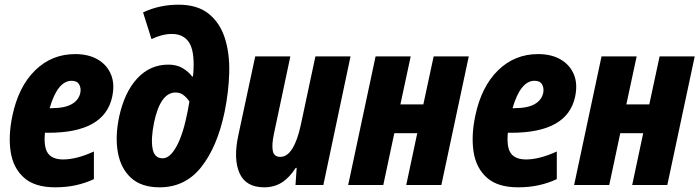

<svg xmlns="http://www.w3.org/2000/svg" viewBox="-20 -790 2987 820"><path d="M216 10Q128 10 82 -31.5Q36 -73 25.5 -142Q15 -211 33 -296Q59 -420 130 -489.5Q201 -559 301 -559Q358 -559 397.5 -536Q437 -513 454 -472Q471 -431 459 -376Q426 -223 187 -223H172Q166 -161 185 -135Q204 -109 250 -109Q278 -109 311 -117.5Q344 -126 381 -143V-25Q345 -8 304 1Q263 10 216 10ZM286 -445Q226 -445 192 -328H199Q256 -328 286 -345Q316 -362 323 -393Q327 -414 318 -429.5Q309 -445 286 -445Z M662 10Q584 10 540 -30Q496 -70 483.5 -138.5Q471 -207 489 -292Q512 -397 566.5 -455.5Q621 -514 699 -514Q735 -514 760 -499Q785 -484 801 -463H804Q806 -479 806.5 -492.5Q807 -506 807 -515Q807 -585 783 -615Q759 -645 714 -645Q673 -645 627 -623L591 -737Q627 -754 665 -762Q703 -770 742 -770Q823 -770 871 -731.5Q919 -693 940 -628Q961 -563 959 -481Q957 -399 939 -311Q908 -163 839.5 -76.5Q771 10 662 10ZM674 -114Q696 -114 714.5 -136Q733 -158 747.5 -193.5Q762 -229 772 -271.5Q782 -314 789 -356Q778 -373 763.5 -384Q749 -395 730 -395Q665 -395 638 -267Q624 -198 631.5 -156Q639 -114 674 -114Z M1108 10Q1030 10 1003 -50.5Q976 -111 998 -213L1070 -549H1220L1150 -219Q1140 -172 1145 -146Q1150 -120 1177 -120Q1207 -120 1229 -156Q1251 -192 1265 -258L1327 -549H1477L1361 0H1242L1247 -73H1243Q1216 -31 1183.5 -10.5Q1151 10 1108 10Z M1467 0 1584 -549H1734L1690 -344H1788L1832 -549H1982L1865 0H1715L1762 -221H1664L1617 0Z M2193 10Q2105 10 2059 -31.5Q2013 -73 2002.5 -142Q1992 -211 2010 -296Q2036 -420 2107 -489.5Q2178 -559 2278 -559Q2335 -559 2374.5 -536Q2414 -513 2431 -472Q2448 -431 2436 -376Q2403 -223 2164 -223H2149Q2143 -161 2162 -135Q2181 -109 2227 -109Q2255 -109 2288 -117.5Q2321 -126 2358 -143V-25Q2322 -8 2281 1Q2240 10 2193 10ZM2263 -445Q2203 -445 2169 -328H2176Q2233 -328 2263 -345Q2293 -362 2300 -393Q2304 -414 2295 -429.5Q2286 -445 2263 -445Z M2432 0 2549 -549H2699L2655 -344H2753L2797 -549H2947L2830 0H2680L2727 -221H2629L2582 0Z"/></svg>

Font: Noto Sans Condensed ExtraBold
Style: Italic
Weight: 800
Width: 3
Italic angle: -12°
Designer: Monotype Design Team
Foundry: Monotype Imaging Inc.
Version: Version 2.013; ttfautohint (v1.8.4.7-5d5b)